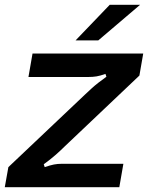

<svg xmlns="http://www.w3.org/2000/svg" viewBox="-30 -783 619 803"><path d="M-10 0 5 -84 326 -388Q331 -393 354 -414Q377 -435 415 -462L411 -474Q389 -466 373.5 -463.5Q358 -461 339 -461H89L106 -559H569L553 -467L242 -172Q225 -155 203.5 -136Q182 -117 153 -96L157 -84Q180 -92 195.5 -95Q211 -98 229 -98H486L469 0ZM381 -614H286L429 -763H556Z"/></svg>

Font: Open Sauce Sans SemiBold Italic
Style: Regular
Weight: 600
Italic angle: -10°
Designer: Alfredo Marco Pradil
Foundry: Creative Sauce Fz LLC
Version: Version 1.477